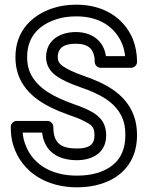

<svg xmlns="http://www.w3.org/2000/svg" viewBox="-20 -766 646 821"><path d="M309 -81C370 -81 434 -109 434 -187C434 -251 395 -277 359 -295C341 -304 318 -313 292 -322C212 -351 142 -386 110 -452C101 -471 96 -494 96 -522C96 -613 151 -660 219 -683C245 -692 275 -696 307 -696C406 -696 472 -650 502 -579C509 -563 513 -544 515 -526H433C423 -595 369 -629 304 -629C243 -629 177 -599 177 -521C177 -489 193 -461 220 -442C245 -424 278 -409 321 -394C406 -365 477 -329 505 -257C513 -237 516 -215 516 -188C516 -94 466 -49 398 -27C372 -19 342 -15 309 -15C194 -15 113 -68 85 -158C81 -170 78 -185 77 -199H160C170 -114 233 -81 309 -81ZM309 -131C241 -131 208 -153 208 -224C208 -235 198 -249 183 -249H51C40 -249 26 -239 26 -224C26 -195 29 -169 37 -144C73 -30 178 35 309 35C347 35 382 30 413 20C496 -6 566 -71 566 -188C566 -220 561 -249 551 -275C514 -370 423 -412 337 -442C297 -456 267 -470 249 -483C232 -495 227 -506 227 -521C227 -562 254 -579 304 -579C357 -579 385 -557 385 -501C385 -490 395 -476 410 -476H541C552 -476 566 -486 566 -501C566 -536 560 -569 548 -599C510 -690 423 -746 307 -746C270 -746 235 -741 203 -730C123 -703 46 -639 46 -522C46 -370 173 -311 276 -274C302 -265 321 -258 336 -250C370 -233 384 -226 384 -187C384 -146 359 -131 309 -131Z"/></svg>

Font: Asimov
Style: NarOu
Weight: 500
Designer: Google
Version: Version 2.000980; 2014